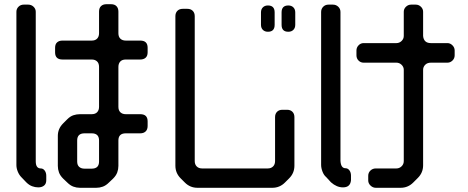

<svg xmlns="http://www.w3.org/2000/svg" viewBox="-20 -789 2224 913"><path d="M347 -21V-121Q347 -155 382 -155H416Q451 -155 451 -121V-21Q451 13 416 13H382Q366 13 356.5 4.5Q347 -4 347 -21ZM280 60 300 79Q314 93 329 98.5Q344 104 360 104H438Q454 104 469 98.5Q484 93 498 79L518 60Q532 46 537.5 31Q543 16 543 0V-121Q543 -155 578 -155H647Q663 -155 672.5 -164Q682 -173 682 -190V-212Q682 -246 647 -246H578Q562 -246 552.5 -255Q543 -264 543 -281V-471Q543 -487 552 -496.5Q561 -506 578 -506H647Q663 -506 672.5 -514.5Q682 -523 682 -540V-562Q682 -596 647 -596H578Q562 -596 552.5 -605Q543 -614 543 -631V-734Q543 -750 534 -759.5Q525 -769 508 -769H486Q470 -769 460.5 -760Q451 -751 451 -734V-631Q451 -615 442 -605.5Q433 -596 416 -596H277Q261 -596 251.5 -587.5Q242 -579 242 -562V-540Q242 -506 277 -506H416Q432 -506 441.5 -497Q451 -488 451 -471V-281Q451 -265 442 -255.5Q433 -246 416 -246H360Q344 -246 329 -241Q314 -236 300 -222L280 -202Q255 -177 255 -143V0Q255 16 260.5 31Q266 46 280 60ZM105 78Q118 91 132.5 96.5Q147 102 162 102Q179 102 189.5 93.5Q200 85 200 68V47Q200 32 192.5 22Q185 12 174 12Q150 12 150 -22V-733Q150 -747 139.5 -757Q129 -767 114 -767H93Q78 -767 68 -757Q58 -747 58 -733V-4Q58 11 64.5 27Q71 43 82 54Z M1351 -638Q1366 -638 1375 -647Q1384 -656 1384 -671V-730Q1384 -745 1375 -754Q1366 -763 1351 -763Q1319 -763 1319 -730V-671Q1319 -638 1351 -638ZM1254 -638Q1286 -638 1286 -671V-730Q1286 -763 1254 -763Q1239 -763 1230 -754Q1221 -745 1221 -730V-671Q1221 -656 1230 -647Q1239 -638 1254 -638ZM859 79Q884 104 919 104H1275Q1310 104 1335 79L1355 59Q1380 34 1380 -1V-232Q1380 -248 1370.5 -257.5Q1361 -267 1345 -267H1323Q1307 -267 1297.5 -257.5Q1288 -248 1288 -232V-23Q1288 -7 1278.5 2.5Q1269 12 1253 12H941Q925 12 915.5 2.5Q906 -7 906 -23V-712Q906 -728 896.5 -737.5Q887 -747 871 -747H849Q833 -747 823.5 -737.5Q814 -728 814 -712V-1Q814 34 839 59Z M1992 -618V-733Q1992 -747 1981.5 -757Q1971 -767 1957 -767H1935Q1921 -767 1910.5 -757Q1900 -747 1900 -733V-618Q1900 -604 1889.5 -594Q1879 -584 1865 -584H1709Q1695 -584 1685 -573.5Q1675 -563 1675 -549V-526Q1675 -511 1685 -501Q1695 -491 1709 -491H1865Q1879 -491 1889.5 -481Q1900 -471 1900 -457V-23Q1900 -8 1889.5 2Q1879 12 1865 12H1767Q1752 12 1741.5 22Q1731 32 1731 47V69Q1731 83 1742 93.5Q1753 104 1767 104H1885Q1920 104 1945 79L1967 57Q1992 32 1992 -3V-457Q1992 -471 2002 -481Q2012 -491 2029 -491H2108Q2121 -491 2131.5 -501Q2142 -511 2142 -526V-549Q2142 -563 2131.5 -573.5Q2121 -584 2108 -584H2029Q1995 -584 1992 -618ZM1554 78Q1581 102 1611 102Q1646 102 1649 68V46Q1649 31 1641.5 21Q1634 11 1623 11Q1601 11 1599 -24V-732Q1599 -747 1588.5 -757Q1578 -767 1563 -767H1542Q1527 -767 1517 -757Q1507 -747 1507 -732V-5Q1507 10 1513.5 27Q1520 44 1531 53Z"/></svg>

Font: WDXL Lubrifont JP N
Style: Regular
Weight: 400
Designer: [WDXL Lubrifont] Copyright 2020-2022 (c) NightFurySL2001, Skr-ZERO; [ZCOOL QingKe HuangYou] Copyright 2018-2022 (c) The 
Version: Version 2.001;hotconv 1.1.1;makeotfexe 2.6.0